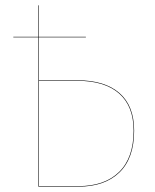

<svg xmlns="http://www.w3.org/2000/svg" viewBox="-20 -700 583 720"><path d="M483 -210Q483 -107 428 -53.5Q373 0 274 0H124V-560H30V-562H124V-680H126V-562H302V-560H126V-399H270Q373 -399 428 -351Q483 -303 483 -210ZM481 -210Q481 -302 426.5 -349.5Q372 -397 270 -397H126V-2H274Q372 -2 426.5 -55Q481 -108 481 -210Z"/></svg>

Font: FiraGO Two
Style: Regular
Weight: 100
Designer: bBox Type
Foundry: bBox Type GmbH
Version: Version 1.001